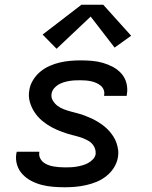

<svg xmlns="http://www.w3.org/2000/svg" viewBox="-20 -783 640 811"><path d="M254 8Q229 8 204.5 6Q180 4 156.5 -2Q133 -8 112 -19Q91 -30 75 -47Q59 -64 52 -87Q45 -110 49 -135Q50 -137 50 -138.5Q50 -140 51 -142H146Q146 -141 146 -140.5Q146 -140 146 -139Q144 -127 149 -116Q154 -105 162.5 -98Q171 -91 182.5 -86.5Q194 -82 205.5 -80Q217 -78 229.5 -77Q242 -76 254 -76Q266 -76 278.5 -76.5Q291 -77 303 -79Q315 -81 327.5 -84.5Q340 -88 351.5 -94Q363 -100 372.5 -110Q382 -120 384 -132Q385 -144 381.5 -154.5Q378 -165 371 -173.5Q364 -182 354.5 -187.5Q345 -193 334.5 -197.5Q324 -202 313.5 -205Q303 -208 292 -211H291Q267 -217 243.5 -225.5Q220 -234 198.5 -245.5Q177 -257 158.5 -272.5Q140 -288 126.5 -308Q113 -328 106 -352.5Q99 -377 104 -403Q107 -424 119.5 -444.5Q132 -465 150 -480Q168 -495 189.5 -504.5Q211 -514 232.5 -519Q254 -524 276 -526Q298 -528 320 -528Q344 -528 368 -526Q392 -524 414.5 -517.5Q437 -511 457.5 -500Q478 -489 493 -472Q508 -455 514 -432Q520 -409 516 -385Q516 -383 515.5 -381.5Q515 -380 515 -378H419Q419 -379 419.5 -379.5Q420 -380 420 -381Q422 -393 418 -403.5Q414 -414 405.5 -421Q397 -428 387 -432.5Q377 -437 366 -439.5Q355 -442 343 -443Q331 -444 320 -444Q308 -444 296.5 -443.5Q285 -443 273 -441Q261 -439 249.5 -435.5Q238 -432 227.5 -426Q217 -420 208.5 -410Q200 -400 198 -388Q195 -372 203 -358.5Q211 -345 223 -336Q235 -327 249.5 -321.5Q264 -316 279 -312Q294 -308 309 -304Q324 -300 338.5 -294.5Q353 -289 367 -282.5Q381 -276 394 -268Q407 -260 418.5 -251Q430 -242 440 -231Q450 -220 458.5 -207Q467 -194 472 -179.5Q477 -165 479 -149.5Q481 -134 478 -118Q474 -95 461 -74.5Q448 -54 429 -39Q410 -24 388 -15Q366 -6 343.5 -1Q321 4 298.5 6Q276 8 254 8ZM219 -577 160 -637 324 -763H416L534 -632L464 -582L363 -713Z"/></svg>

Font: Iosevka SS04 Medium Extended
Style: Italic
Weight: 500
Width: 7
Italic angle: -9°
Monospace: yes
Designer: Belleve Invis
Foundry: Belleve Invis
Version: Version 19.0.0; ttfautohint (v1.8.4)